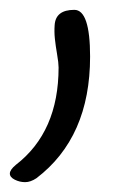

<svg xmlns="http://www.w3.org/2000/svg" viewBox="-55 -115 258 390"><path d="M64 22Q64 13 61 -4.5Q58 -22 56.5 -36Q55 -50 56 -64Q58 -95 96 -95Q128 -95 128 0Q128 164 19 247Q7 255 -4 255Q-15 255 -25 250Q-35 245 -35 237.5Q-35 230 -23 220Q64 153 64 22Z"/></svg>

Font: Handlee
Style: Regular
Weight: 400
Designer: Joe Prince
Foundry: Joe Prince
Version: Version 1.001